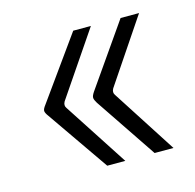

<svg xmlns="http://www.w3.org/2000/svg" viewBox="-62 -486 470 462"><g transform="rotate(-15 173.0 -254.5)"><path d="M46 -240Q40 -248 39.5 -253Q39 -258 46 -267L157 -422H201L93 -263Q88 -254 93 -247L197 -87H152ZM167 -240Q162 -248 161.5 -253Q161 -258 167 -267L275 -422H321L214 -263Q209 -254 214 -247L317 -87H270Z"/></g></svg>

Font: Gemunu Libre ExtraLight ExtraLight
Style: Regular
Weight: 250
Version: Version 1.100